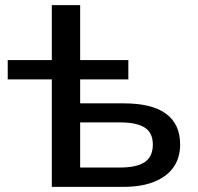

<svg xmlns="http://www.w3.org/2000/svg" viewBox="-20 -725 768 745"><path d="M181 0V-417H10V-492H181V-705H291V-492H478V-417H291V-324H459Q570 -324 624.5 -283.5Q679 -243 679 -164Q679 -113 653.5 -76.5Q628 -40 579 -20Q530 0 460 0ZM291 -75H447Q510 -75 541.5 -96Q573 -117 573 -164Q573 -210 541.5 -230Q510 -250 447 -250H291Z"/></svg>

Font: Nunito Sans 10pt SemiExpanded SemiBold
Style: Regular
Weight: 600
Width: 6
Designer: Vernon Adams
Foundry: Vernon Adams
Version: Version 3.101;gftools[0.9.27]